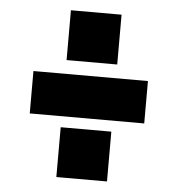

<svg xmlns="http://www.w3.org/2000/svg" viewBox="-47 -689 644 695"><g transform="rotate(5 275.0 -342.0)"><path d="M67 -39ZM183 -220H367V-39H183ZM67 -414H483V-260H67ZM183 -645H367V-464H183Z"/></g></svg>

Font: Biryani Heavy
Style: Regular
Weight: 900
Designer: Dan Reynolds and Mathieu Réguer
Foundry: Dan Reynolds and Mathieu Réguer
Version: Version 1.003; ttfautohint (v1.1) -l 5 -r 5 -G 72 -x 0 -D la